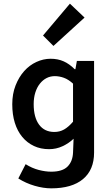

<svg xmlns="http://www.w3.org/2000/svg" viewBox="-20 -824 611 1049"><path d="M260 205Q217 205 169 191Q121 177 80 151L120 73Q155 95 191.5 104.5Q228 114 260 114Q321 114 349 86Q377 58 379 10L382 -66Q356 -41 321.5 -25Q287 -9 248 -9Q202 -9 165 -26.5Q128 -44 101.5 -76Q75 -108 61 -153Q47 -198 47 -254.5Q47 -311 65 -357Q83 -403 112 -435.5Q141 -468 179 -485.5Q217 -503 256.5 -503Q296 -503 327.5 -489Q359 -475 388 -446H392L400 -491H494V10Q494 104 433.5 154.5Q373 205 260 205ZM277 -103Q306 -103 330 -116.5Q354 -130 379 -159V-367Q354 -390 329 -399Q304 -408 279.5 -408Q255 -408 234.5 -397.5Q214 -387 198 -367Q182 -347 173 -318.5Q164 -290 164 -255Q164 -183 193.5 -143Q223 -103 277 -103ZM272 -573 215 -630 362 -804 442 -728Z"/></svg>

Font: Giro Semibold
Style: Regular
Weight: 600
Designer: Paul D. Hunt
Foundry: Adobe Systems Incorporated
Version: Version 1.000;PS 1.0;hotconv 1.0.88;makeotf.lib2.5.647800